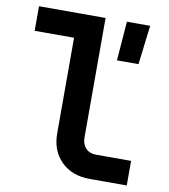

<svg xmlns="http://www.w3.org/2000/svg" viewBox="-82 -800 764 869"><g transform="rotate(10 300.0 -365.0)"><path d="M389 0Q307 0 257.5 -49Q208 -98 208 -178V-617H27V-730H333V-181Q333 -150 350.5 -131.5Q368 -113 398 -113H559V0ZM417 -550 431 -730H538L516 -550Z"/></g></svg>

Font: JetBrains Mono NL
Style: Bold
Weight: 700
Monospace: yes
Designer: Philipp Nurullin, Konstantin Bulenkov
Foundry: JetBrains
Version: Version 2.305; ttfautohint (v1.8.4.7-5d5b)